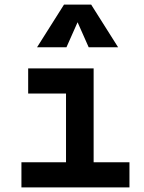

<svg xmlns="http://www.w3.org/2000/svg" viewBox="-20 -815 626 835"><path d="M73.2 0H543V-109.4H387.2V-517.6H102.5V-408.2H267.1V-109.4H73.2ZM141.1 -609.4H269L317.4 -718.3L365.7 -609.4H493.7L376.5 -794.9H258.3Z"/></svg>

Font: Cascadia Code NF SemiBold
Style: Regular
Weight: 600
Monospace: yes
Designer: Aaron Bell
Foundry: Saja Typeworks
Version: Version 2404.023